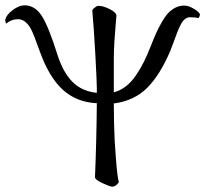

<svg xmlns="http://www.w3.org/2000/svg" viewBox="-34 -686 772 722"><path d="M-14.2 -612.8Q-9.8 -630.4 13.9 -648.2Q37.6 -666 58.1 -666Q97.7 -666 123.3 -626Q148.9 -585.9 182.1 -480Q202.6 -415 237.8 -378.9Q272.9 -342.8 330.1 -336.9V-354Q330.1 -377 324.7 -477.3Q319.3 -577.6 313 -647Q314.5 -651.4 322.5 -657.7Q330.6 -664.1 335 -664.1Q354.5 -664.1 379.2 -651.4Q403.8 -638.7 403.8 -627Q403.8 -625.5 401.4 -598.6Q398.9 -571.8 396.5 -533.9Q394 -496.1 394 -467.8V-338.9Q418.5 -345.2 439.2 -361.3Q460 -377.4 476.8 -402.1Q493.7 -426.8 506.6 -452.6Q519.5 -478.5 533.2 -513.2Q544.9 -543 553.7 -562.5Q562.5 -582 574.7 -603.3Q586.9 -624.5 598.4 -636.7Q609.9 -648.9 625.2 -657Q640.6 -665 658.2 -665Q674.8 -665 693.8 -653.8Q712.9 -642.6 717.8 -632.8Q717.8 -629.4 716.1 -624Q714.4 -618.7 710.9 -618.2Q700.7 -621.1 680.2 -621.1Q669.4 -621.1 660.6 -613.5Q651.9 -606 644.5 -591.3Q637.2 -576.7 631.8 -562.5Q626.5 -548.3 619.1 -528.1Q611.8 -507.8 606.9 -496.1Q568.4 -404.8 519.8 -356Q471.2 -307.1 394 -296.9Q394 -281.2 394.5 -254.9Q395 -228.5 395 -217.8Q396 -162.6 401.9 -89.4Q407.7 -16.1 413.1 -1Q401.4 16.1 388.2 16.1Q380.4 16.1 351.8 2.9Q323.2 -10.3 323.2 -20Q329.1 -164.6 330.1 -297.9Q254.4 -301.3 202.6 -348.1Q150.9 -395 116.2 -491.2Q92.8 -557.1 84 -573.7Q63.5 -613.8 33.2 -613.8Q9.3 -613.8 -11.2 -597.2Q-14.2 -603 -14.2 -612.8Z"/></svg>

Font: Crimson
Style: Roman
Weight: 400
Version: Version 0.8